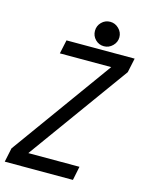

<svg xmlns="http://www.w3.org/2000/svg" viewBox="-134 -910 755 986"><g transform="rotate(15 243.5 -417.0)"><path d="M327.6 -834Q354 -834 373.5 -814.7Q393.1 -795.4 393.1 -769Q393.1 -742.7 373.5 -723.4Q354 -704.1 327.6 -704.1Q300.8 -704.1 282 -723.1Q263.2 -742.2 263.2 -769Q263.2 -795.9 282 -814.9Q300.8 -834 327.6 -834ZM119.1 -610.4 134.8 -683.6H497.1L481 -607.4L95.2 -73.7H367.2L352.1 0H-10.3L5.4 -74.7L392.1 -610.4Z"/></g></svg>

Font: Anka/Coder Narrow
Style: Italic
Weight: 400
Width: 3
Italic angle: -12°
Monospace: yes
Version: Version 001.100